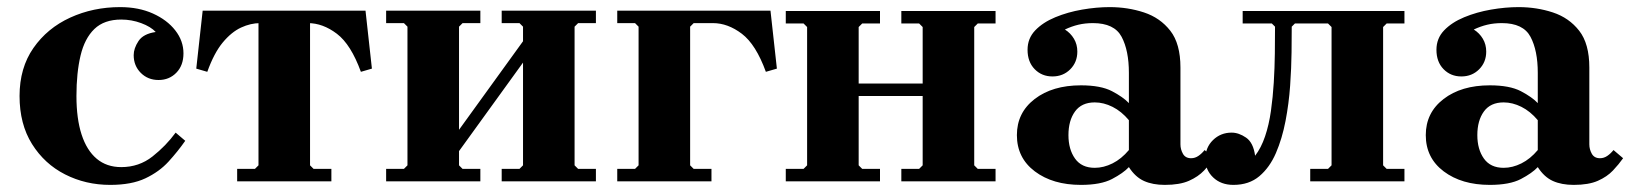

<svg xmlns="http://www.w3.org/2000/svg" viewBox="-20 -510 4585 540"><path d="M290 10Q221 10 163 -19.5Q105 -49 70 -105Q35 -161 35 -240Q35 -319 74 -375Q113 -431 177.5 -460.5Q242 -490 318 -490Q370 -490 410 -472Q450 -454 473 -424.5Q496 -395 496 -360Q496 -326 476 -305.5Q456 -285 426 -285Q396 -285 376 -305Q356 -325 356 -355Q356 -374 369.5 -394.5Q383 -415 418 -420Q404 -435 377 -445Q350 -455 321 -455Q273 -455 245.5 -428.5Q218 -402 206.5 -353.5Q195 -305 195 -240Q195 -176 209.5 -131.5Q224 -87 252 -63.5Q280 -40 321 -40Q371 -40 409 -70Q447 -100 474 -137L501 -114Q480 -84 454 -55.5Q428 -27 389 -8.5Q350 10 290 10Z M712 -445Q685 -445 658 -432.5Q631 -420 606.5 -390.5Q582 -361 563 -308L532 -317L550 -480H1008L1026 -317L995 -308Q967 -385 927.5 -415Q888 -445 846 -445ZM852 -454V-45L862 -35H912V0H647V-35H697L707 -45V-454Z M1271 -45 1281 -35H1331V0H1066V-35H1116L1126 -45V-435L1116 -445H1066V-480H1331V-445H1281L1271 -435ZM1596 -45 1606 -35H1656V0H1391V-35H1441L1451 -45V-435L1441 -445H1391V-480H1656V-445H1606L1596 -435ZM1451 -334 1271 -85V-145L1451 -394Z M2147 -480 2165 -317 2134 -308Q2106 -385 2066.5 -415Q2027 -445 1985 -445H1931L1921 -435V-45L1931 -35H1981V0H1716V-35H1766L1776 -45V-435L1766 -445H1716V-480Z M2515 0V-35H2565L2575 -45V-434L2565 -444H2515V-479H2780V-444H2730L2720 -434V-45L2730 -35H2780V0ZM2190 0V-35H2240L2250 -45V-434L2240 -444H2190V-479H2455V-444H2405L2395 -434V-45L2405 -35H2455V0ZM2315 -240V-275H2641V-240Z M3256 10Q3222 10 3197.5 -1Q3173 -12 3155 -40V-305Q3155 -368 3134.5 -406.5Q3114 -445 3054 -445Q3032 -445 3013 -440.5Q2994 -436 2975 -427Q2991 -417 3000.5 -401Q3010 -385 3010 -365Q3010 -335 2990 -315Q2970 -295 2940 -295Q2910 -295 2890 -315.5Q2870 -336 2870 -370Q2870 -402 2891.5 -424.5Q2913 -447 2948 -461.5Q2983 -476 3023.5 -483Q3064 -490 3101 -490Q3152 -490 3197.5 -475Q3243 -460 3271.5 -423.5Q3300 -387 3300 -320V-104Q3300 -90 3307 -77.5Q3314 -65 3330 -65Q3341 -65 3350.5 -71.5Q3360 -78 3368 -88L3395 -65Q3383 -48 3366.5 -30.5Q3350 -13 3324 -1.5Q3298 10 3256 10ZM3020 10Q2941 10 2890.5 -28Q2840 -66 2840 -130Q2840 -193 2890 -231.5Q2940 -270 3020 -270Q3076 -270 3107.5 -253.5Q3139 -237 3155 -220V-172Q3134 -197 3109 -209.5Q3084 -222 3059 -222Q3022 -222 3003.5 -196.5Q2985 -171 2985 -130Q2985 -90 3003.5 -64Q3022 -38 3059 -38Q3084 -38 3109 -50.5Q3134 -63 3155 -88V-40Q3139 -23 3107.5 -6.5Q3076 10 3020 10Z M3880 -444 3870 -434V-45L3880 -35H3930V0H3665V-35H3715L3725 -45V-434L3715 -444H3622L3613 -435Q3613 -407 3612.5 -363Q3612 -319 3608.5 -269Q3605 -219 3595.5 -169.5Q3586 -120 3568.5 -79.5Q3551 -39 3522 -14.5Q3493 10 3449 10Q3414 10 3392 -11Q3370 -32 3370 -63Q3370 -95 3391.5 -116Q3413 -137 3444 -137Q3464 -137 3484.5 -123Q3505 -109 3510 -72Q3527 -94 3538 -126.5Q3549 -159 3554.5 -198Q3560 -237 3562.5 -278Q3565 -319 3565.5 -359.5Q3566 -400 3566 -435L3557 -444H3475V-479H3930V-444Z M4406 10Q4372 10 4347.5 -1Q4323 -12 4305 -40V-305Q4305 -368 4284.5 -406.5Q4264 -445 4204 -445Q4182 -445 4163 -440.5Q4144 -436 4125 -427Q4141 -417 4150.5 -401Q4160 -385 4160 -365Q4160 -335 4140 -315Q4120 -295 4090 -295Q4060 -295 4040 -315.5Q4020 -336 4020 -370Q4020 -402 4041.5 -424.5Q4063 -447 4098 -461.5Q4133 -476 4173.5 -483Q4214 -490 4251 -490Q4302 -490 4347.5 -475Q4393 -460 4421.5 -423.5Q4450 -387 4450 -320V-104Q4450 -90 4457 -77.5Q4464 -65 4480 -65Q4491 -65 4500.5 -71.5Q4510 -78 4518 -88L4545 -65Q4533 -48 4516.5 -30.5Q4500 -13 4474 -1.5Q4448 10 4406 10ZM4170 10Q4091 10 4040.5 -28Q3990 -66 3990 -130Q3990 -193 4040 -231.5Q4090 -270 4170 -270Q4226 -270 4257.5 -253.5Q4289 -237 4305 -220V-172Q4284 -197 4259 -209.5Q4234 -222 4209 -222Q4172 -222 4153.5 -196.5Q4135 -171 4135 -130Q4135 -90 4153.5 -64Q4172 -38 4209 -38Q4234 -38 4259 -50.5Q4284 -63 4305 -88V-40Q4289 -23 4257.5 -6.5Q4226 10 4170 10Z"/></svg>

Font: Brygada 1918
Style: Regular
Weight: 400
Designer: Mateusz Machalski | Borys Kosmynka | Przemek Hoffer
Foundry: NIEPODLEGLA 2018
Version: Version 3.006